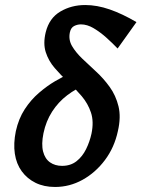

<svg xmlns="http://www.w3.org/2000/svg" viewBox="-20 -731 563 764"><path d="M199 13Q155 13 121.5 -3.5Q88 -20 66.5 -49.5Q45 -79 39 -119.5Q33 -160 43 -209Q54 -259 78.5 -296.5Q103 -334 135 -361.5Q167 -389 198.5 -407.5Q230 -426 255 -436.5Q280 -447 290 -452L324 -395Q283 -379 247.5 -352Q212 -325 187.5 -287Q163 -249 153 -201Q144 -157 151.5 -128Q159 -99 179 -85Q199 -71 227 -71Q261 -71 284.5 -89.5Q308 -108 322.5 -137.5Q337 -167 344 -199Q354 -247 342 -283Q330 -319 305 -348.5Q280 -378 251 -405Q222 -432 197.5 -460.5Q173 -489 162 -523.5Q151 -558 162 -603Q176 -659 220 -685Q264 -711 319 -711Q366 -711 416.5 -693.5Q467 -676 523 -643L448 -538Q428 -559 403.5 -581Q379 -603 353 -618.5Q327 -634 302 -634Q288 -634 275 -627.5Q262 -621 258 -602Q252 -573 266.5 -548Q281 -523 307 -498Q333 -473 362.5 -446Q392 -419 416.5 -385Q441 -351 451.5 -308Q462 -265 449 -209Q435 -144 397.5 -94Q360 -44 308.5 -15.5Q257 13 199 13Z"/></svg>

Font: Ysabeau Infant
Style: Bold Italic
Weight: 700
Italic angle: -12°
Designer: Christian Thalmann (Catharsis Fonts)
Version: Version 2.001;gftools[0.9.30]; featfreeze: ss01,ss02,lnum